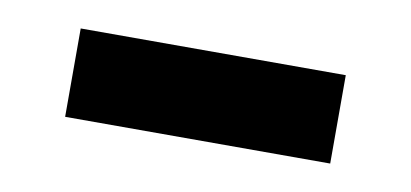

<svg xmlns="http://www.w3.org/2000/svg" viewBox="-29 -757 458 214"><g transform="rotate(10 200.0 -650.0)"><path d="M50 -700V-600H350V-700Z"/></g></svg>

Font: LS-VG5000
Style: Regular
Weight: 400
Designer: Justin Bihan, 2021
Foundry: Justin Bihan, 2021
Version: Version 1.000;Glyphs 3.1.2 (3151)